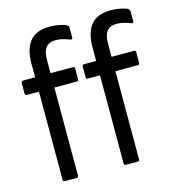

<svg xmlns="http://www.w3.org/2000/svg" viewBox="-104 -778 785 866"><g transform="rotate(-15 288.5 -345.5)"><path d="M92 0Q84 0 84 -9V-420H27Q19 -420 19 -429V-478Q19 -487 27 -487H84V-550Q84 -691 205 -691Q228 -691 248.5 -687Q269 -683 281 -678Q292 -672 292 -663V-617Q292 -605 277 -612Q264 -617 248.5 -621Q233 -625 217 -625Q186 -625 171 -607Q156 -589 156 -549V-487H261Q269 -487 269 -478V-429Q269 -420 261 -420H156V-9Q156 0 148 0ZM377 0Q369 0 369 -9V-420H312Q304 -420 304 -429V-478Q304 -487 312 -487H369V-550Q369 -691 490 -691Q513 -691 533.5 -687Q554 -683 566 -678Q577 -672 577 -663V-617Q577 -605 562 -612Q549 -617 533.5 -621Q518 -625 502 -625Q471 -625 456 -607Q441 -589 441 -549V-487H546Q554 -487 554 -478V-429Q554 -420 546 -420H441V-9Q441 0 433 0Z"/></g></svg>

Font: Sofia Sans Cond
Style: Regular
Weight: 400
Width: 3
Designer: Botio Nikoltchev, Ani Petrova
Foundry: lettersoup
Version: Version 4.100; ttfautohint (v1.8.3)